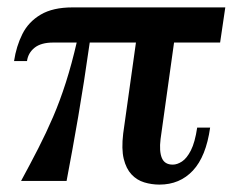

<svg xmlns="http://www.w3.org/2000/svg" viewBox="-20 -489 633 519"><path d="M575 -374H124Q91 -374 73.5 -360Q56 -346 53 -324H18Q24 -364 40.5 -397Q57 -430 90 -449.5Q123 -469 176 -469H589ZM453 -392 414 -113Q410 -80 417.5 -62Q425 -44 447 -44Q459 -44 472 -52.5Q485 -61 496 -82.5Q507 -104 513 -144H548Q537 -66 501.5 -28Q466 10 411 10Q390 10 370 4Q350 -2 335.5 -17.5Q321 -33 314.5 -59.5Q308 -86 313 -128L350 -392ZM188 -377H223Q207 -264 191.5 -174Q176 -84 160 0H37Q62 -46 83.5 -88Q105 -130 123.5 -173Q142 -216 158 -266Q174 -316 188 -377Z"/></svg>

Font: Brygada 1918 SemiBold
Style: Italic
Weight: 600
Italic angle: -8°
Designer: Mateusz Machalski | Borys Kosmynka | Przemek Hoffer
Foundry: NIEPODLEGLA 2018
Version: Version 3.006